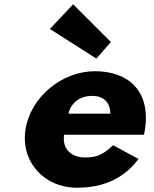

<svg xmlns="http://www.w3.org/2000/svg" viewBox="-20 -860 716 895"><path d="M299 -330C309.2 -377 348.7 -413 409.7 -413C461.7 -413 494.3 -384 494 -330ZM651 -232C652.9 -238 654.6 -249 655.7 -256C683.2 -436 578.3 -528 422.3 -528C267.3 -528 121.6 -406 98.7 -256C75.9 -107 184.2 15 339.2 15C453.2 15 552.9 -22 625.7 -119L507.5 -183C457.5 -137 430.8 -126 373.8 -126C328.8 -126 266.9 -153 279 -232ZM321 -840 212.4 -725 429.3 -587 497.1 -664Z"/></svg>

Font: Sztylet
Style: BdObl
Weight: 700
Foundry: Cannot Into Space Fonts, PlusOne Fonts
Version: Version 0.12